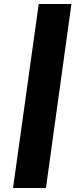

<svg xmlns="http://www.w3.org/2000/svg" viewBox="-20 -831 397 957"><path d="M209 106H45L173 -811H336Z"/></svg>

Font: Trujillo ExtraBold
Style: Italic
Weight: 800
Italic angle: -8°
Designer: Fira Sans original fonts by bBox Type GmbH, Carrois Corporate GbR, & Edenspiekermann AG / Changes by Cristiano Sobral
Foundry: Fira Sans original fonts by bBox Type GmbH, Carrois Corporate GbR, & Edenspiekermann AG / Changes by Cristiano Sobral
Version: Version 4.301;July 28, 2020;FontCreator 13.0.0.2655 64-bit